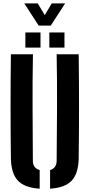

<svg xmlns="http://www.w3.org/2000/svg" viewBox="-20 -1126 538 1154"><path d="M45.5 -175.5Q43.5 -331 43.5 -487.8Q43.5 -644.5 45.5 -800H178Q175 -644.5 175.8 -480.2Q176.5 -316 177.5 -160.5Q177.5 -115 218.5 -104V8Q127.5 2.5 87.2 -40.8Q47 -84 45.5 -175.5ZM281 8V-104Q320.5 -115.5 320.5 -160.5Q322 -316 322.8 -480.2Q323.5 -644.5 320.5 -800H453Q455 -644.5 455 -487.8Q455 -331 453 -175.5Q451.5 -84 411.5 -40.8Q371.5 2.5 281 8ZM276.5 -840V-931H367.5V-840ZM132.5 -840V-931H223.5V-840ZM212.5 -972 126 -1105.5H207L249 -1035L291 -1105.5H371.5L285 -972Z"/></svg>

Font: Big Shoulders Stencil Text ExtraBold
Style: Regular
Weight: 800
Designer: Patric King
Foundry: XO Type Co
Version: Version 1.000